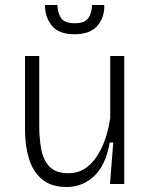

<svg xmlns="http://www.w3.org/2000/svg" viewBox="-20 -736 605 768"><path d="M247 12Q185 12 148.5 -18.5Q112 -49 96 -101Q80 -153 80 -217V-512H137V-232Q137 -185 144.5 -141.5Q152 -98 177 -70.5Q202 -43 255 -43Q320 -43 363.5 -105Q407 -167 421 -265V-512H477V0H420L433 -166H419Q403 -75 356.5 -31.5Q310 12 247 12ZM160 -716H210Q209 -690 222.5 -666.5Q236 -643 279 -643Q321 -643 334.5 -665.5Q348 -688 348 -716H397Q399 -668 370 -633.5Q341 -599 278 -599Q214 -599 186.5 -634.5Q159 -670 160 -716Z"/></svg>

Font: Bricolage Grotesque 10pt ExtraLight
Style: Regular
Weight: 200
Designer: Mathieu Triay
Foundry: Atelier Triay
Version: Version 1.000; ttfautohint (v1.8.4.7-5d5b);gftools[0.9.32]